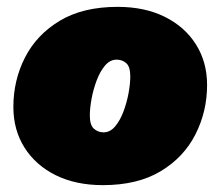

<svg xmlns="http://www.w3.org/2000/svg" viewBox="-20 -530 643 560"><path d="M280 10Q201 10 142.5 -19Q84 -48 51.5 -99.5Q19 -151 19 -218Q19 -296 53 -362.5Q87 -429 154.5 -469.5Q222 -510 323 -510Q402 -510 460.5 -481Q519 -452 551.5 -400.5Q584 -349 584 -282Q584 -205 550 -138Q516 -71 448.5 -30.5Q381 10 280 10ZM282 -144Q301 -144 315.5 -161Q330 -178 340 -204.5Q350 -231 355 -258.5Q360 -286 360 -307Q360 -335 348.5 -345.5Q337 -356 320 -356Q301 -356 286.5 -339Q272 -322 262 -295.5Q252 -269 247 -241.5Q242 -214 242 -193Q242 -165 254 -154.5Q266 -144 282 -144Z"/></svg>

Font: Work Sans Black
Style: Italic
Weight: 900
Italic angle: -13°
Designer: Wei Huang
Foundry: Wei Huang
Version: Version 2.009; ttfautohint (v1.8.3)